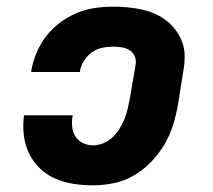

<svg xmlns="http://www.w3.org/2000/svg" viewBox="-20 -548 640 576"><path d="M259 8Q229 8 200 3.5Q171 -1 145 -12.5Q119 -24 99 -43.5Q79 -63 67 -88Q55 -113 51.5 -142.5Q48 -172 52 -202H198Q195 -185 196.5 -168.5Q198 -152 206 -139Q214 -126 228.5 -119Q243 -112 259 -112Q275 -112 290.5 -118.5Q306 -125 318 -136.5Q330 -148 339 -162.5Q348 -177 354 -192.5Q360 -208 363.5 -223.5Q367 -239 370 -255L387 -355Q389 -368 384 -379.5Q379 -391 368.5 -397.5Q358 -404 345 -406Q332 -408 319 -408Q303 -408 286 -404.5Q269 -401 255 -390.5Q241 -380 231.5 -365Q222 -350 220 -334Q220 -333 219.5 -332.5Q219 -332 219 -332H74Q74 -333 74 -334.5Q74 -336 74 -337Q79 -364 90 -390.5Q101 -417 119 -440Q137 -463 160.5 -480.5Q184 -498 210.5 -509Q237 -520 264.5 -524Q292 -528 319 -528Q341 -528 362.5 -526Q384 -524 405 -519.5Q426 -515 445 -506.5Q464 -498 480 -485.5Q496 -473 508 -456.5Q520 -440 527 -420.5Q534 -401 534 -379Q534 -357 530 -335L514 -235Q509 -205 499.5 -174Q490 -143 473.5 -115Q457 -87 433.5 -62.5Q410 -38 381.5 -21.5Q353 -5 321.5 1.5Q290 8 259 8Z"/></svg>

Font: Iosevka SS04 Hv Ex Obl
Style: Regular
Weight: 900
Width: 7
Italic angle: -9°
Monospace: yes
Designer: Belleve Invis
Foundry: Belleve Invis
Version: Version 19.0.0; ttfautohint (v1.8.4)